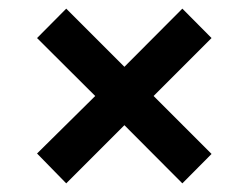

<svg xmlns="http://www.w3.org/2000/svg" viewBox="-20 -470 570 440"><path d="M64.9 -382.8 131.8 -450.2 265.1 -316.9 397.9 -450.2 464.8 -382.8 332 -250 464.8 -117.2 397.9 -49.8 265.1 -183.1 131.8 -49.8 64.9 -118.2 198.2 -250Z"/></svg>

Font: Optician Sans
Style: Regular
Weight: 400
Designer: Fábio Duarte Martins, Simen Schikulski
Version: Version 1.002